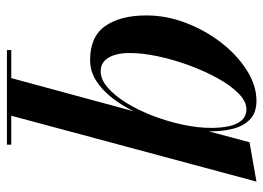

<svg xmlns="http://www.w3.org/2000/svg" viewBox="-123 -387 760 554"><g transform="rotate(90 257.0 -110.0)"><path d="M202 250 313.5 -161.5Q321.5 -182.5 331.8 -207.2Q342 -232 347 -254L350 -298.5L390.5 -450L504 -470L310.5 250ZM124.5 250V237.5H397.5V250ZM153 10Q85.5 10 55 -33.8Q24.5 -77.5 24.5 -152.5Q24.5 -210 46 -266.2Q67.5 -322.5 103.2 -368.5Q139 -414.5 182.8 -442.2Q226.5 -470 271 -470Q304 -470 323.2 -452.5Q342.5 -435 350.8 -405Q359 -375 359 -338Q359 -309.5 352.8 -272.5Q346.5 -235.5 334 -196.5Q321.5 -157.5 303.8 -120.8Q286 -84 263.2 -54.5Q240.5 -25 213 -7.5Q185.5 10 153 10ZM185.5 -20.5Q209.5 -20.5 233 -41Q256.5 -61.5 277.5 -95.8Q298.5 -130 314.5 -172Q330.5 -214 339.8 -257.5Q349 -301 349 -339Q349 -369.5 343.8 -392.2Q338.5 -415 326.5 -428Q314.5 -441 295 -441Q272.5 -441 249.5 -418.2Q226.5 -395.5 205.8 -358Q185 -320.5 168.5 -275.5Q152 -230.5 142.5 -185.8Q133 -141 133 -104Q133 -65.5 146.5 -43Q160 -20.5 185.5 -20.5Z"/></g></svg>

Font: Bodoni Moda 18pt SemiBold
Style: Italic
Weight: 600
Italic angle: -13°
Designer: Owen Earl
Foundry: indestructible type
Version: Version 2.005